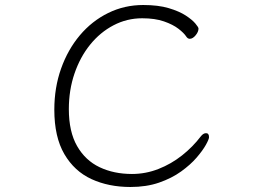

<svg xmlns="http://www.w3.org/2000/svg" viewBox="-20 -731 1040 767"><path d="M815 -183Q815 -175 802.5 -152.5Q790 -130 765.5 -101.5Q741 -73 703.5 -46Q666 -19 615.5 -1.5Q565 16 501 16Q414 16 345.5 -15.5Q277 -47 237 -115.5Q197 -184 197 -293Q197 -381 224 -457Q251 -533 299 -590Q347 -647 412 -679Q477 -711 552 -711Q612 -711 654 -698.5Q696 -686 722 -669Q748 -652 760.5 -637Q773 -622 773 -617Q773 -604 761.5 -590Q750 -576 738 -576Q730 -576 724 -585Q715 -599 693 -616Q671 -633 635 -645.5Q599 -658 548 -658Q487 -658 433.5 -630Q380 -602 340 -552.5Q300 -503 277.5 -437Q255 -371 255 -295Q255 -205 288 -147.5Q321 -90 378 -63Q435 -36 507 -36Q562 -36 613 -56Q664 -76 707 -110Q750 -144 782 -186Q792 -199 803 -199Q815 -199 815 -183Z"/></svg>

Font: Moon Stars Kai T HW Light
Style: Regular
Weight: 300
Designer: GuiWonder
Version: Version 1.101